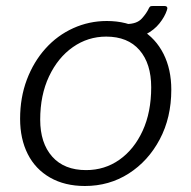

<svg xmlns="http://www.w3.org/2000/svg" viewBox="-20 -610 638 640"><path d="M263 10Q196 10 147 -18Q98 -46 72.5 -96.5Q47 -147 47 -214Q47 -285 69.5 -344.5Q92 -404 131.5 -448Q171 -492 224 -516Q277 -540 336 -540Q403 -540 451 -511Q499 -482 525 -430.5Q551 -379 551 -311Q551 -218 512.5 -145.5Q474 -73 409 -31.5Q344 10 263 10ZM267 -43Q329 -43 378 -77.5Q427 -112 455.5 -174Q484 -236 484 -319Q484 -398 445 -443Q406 -488 334 -488Q273 -488 223 -453Q173 -418 143.5 -355.5Q114 -293 114 -211Q114 -133 154 -88Q194 -43 267 -43ZM528 -590Q535 -590 537 -586Q539 -582 536 -575Q529 -554 511.5 -532Q494 -510 466 -495.5Q438 -481 397 -481L402 -530Q436 -530 452.5 -548Q469 -566 477 -584Q480 -589 483 -589.5Q486 -590 490 -590Z"/></svg>

Font: Libre Franklin Light
Style: Italic
Weight: 300
Italic angle: -8°
Designer: Pablo Impallari, Rodrigo Fuenzalida, Nhung Nguyen
Foundry: Impallari Type
Version: Version 3.000